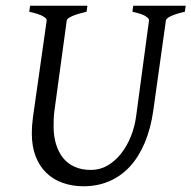

<svg xmlns="http://www.w3.org/2000/svg" viewBox="-20 -635 668 670"><path d="M625 -594Q594 -587 577 -579Q560 -571 559 -564L515 -250Q506 -186 485 -136.5Q464 -87 433 -53.5Q402 -20 361 -2.5Q320 15 272 15Q232 15 198.5 3Q165 -9 141 -32.5Q117 -56 104 -90.5Q91 -125 91 -170Q91 -196 95 -226L143 -564Q143 -564 143 -565Q143 -571 128.5 -579Q114 -587 82 -594L85 -615H285L282 -594Q251 -587 232.5 -579Q214 -571 213 -564L170 -249Q168 -235 167.5 -221Q167 -207 167 -194Q167 -160 175.5 -132Q184 -104 200 -84Q216 -64 240.5 -53Q265 -42 297 -42Q329 -42 355.5 -57.5Q382 -73 402.5 -99Q423 -125 436.5 -158.5Q450 -192 455 -229L500 -564Q500 -564 500 -565Q500 -571 487 -579Q474 -587 442 -594L445 -615H628Z"/></svg>

Font: Oxford Ugaritic
Style: Regular
Weight: 400
Designer: Jacob Thomas
Foundry: Bengal Creative Media Limited
Version: Version 1.000